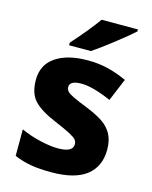

<svg xmlns="http://www.w3.org/2000/svg" viewBox="-116 -842 737 929"><g transform="rotate(15 252.0 -378.0)"><path d="M232 10Q173 10 130.5 3Q88 -4 45 -22V-155Q91 -134 143 -122Q195 -110 232 -110Q307 -110 307 -150Q307 -164 298.5 -173.5Q290 -183 265.5 -196Q241 -209 189 -231Q110 -264 77 -300Q44 -336 44 -403Q44 -479 103 -519Q162 -559 264 -559Q316 -559 362.5 -548Q409 -537 460 -514L413 -401Q319 -442 263 -442Q204 -442 204 -410Q204 -398 212.5 -388.5Q221 -379 244 -368Q267 -357 317 -337Q369 -316 400 -295Q431 -274 448 -243Q465 -212 465 -165Q465 -81 407 -35.5Q349 10 232 10ZM458 -756Q427 -728 365.5 -680Q304 -632 265 -606H156V-619Q238 -711 276 -766H458Z"/></g></svg>

Font: Noto Sans UI ExtraBold
Style: Regular
Weight: 800
Designer: Monotype Design Team
Foundry: Monotype Imaging Inc.
Version: Version 1.001